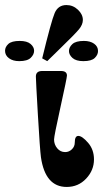

<svg xmlns="http://www.w3.org/2000/svg" viewBox="-60 -731 408 760"><path d="M-40 -530Q-40 -545 -27 -557Q-14 -569 18 -569Q47 -569 61 -557Q75 -545 75 -530Q75 -515 61.5 -502Q48 -489 16 -489Q-9 -489 -24.5 -500.5Q-40 -512 -40 -530ZM82 -428Q82 -450 107 -450H181Q205 -450 205 -432Q205 -423 179.5 -307.5Q154 -192 154 -179Q154 -159 166.5 -144Q179 -129 198 -129Q213 -129 224.5 -140Q236 -151 236 -167Q236 -193 250 -193Q265 -193 288.5 -166Q312 -139 312 -100Q312 -57 281 -24Q250 9 204 9Q119 9 102 -109Q98 -139 90 -276Q82 -413 82 -428ZM107 -500Q143 -648 156.5 -679.5Q170 -711 203 -711Q229 -711 248.5 -692.5Q268 -674 268 -652Q268 -634 253 -615.5Q238 -597 176 -537Q146 -507 127 -489ZM272 -569Q297 -569 312.5 -558Q328 -547 328 -529Q328 -514 315 -501.5Q302 -489 270 -489Q241 -489 227 -501.5Q213 -514 213 -529Q213 -544 226.5 -556.5Q240 -569 272 -569Z"/></svg>

Font: CMU Serif
Style: Bold
Weight: 700
Version: Version 0.7.0